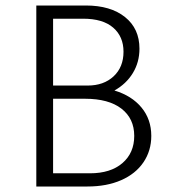

<svg xmlns="http://www.w3.org/2000/svg" viewBox="-20 -678 622 698"><path d="M530 -184Q530 -130 501.5 -88Q473 -46 420.5 -23Q368 0 298 0H112V-658H292Q382 -658 434.5 -616Q487 -574 487 -501Q487 -452 463 -412.5Q439 -373 396 -349Q459 -330 494.5 -287Q530 -244 530 -184ZM173 -610V-367H299Q357 -367 393 -400.5Q429 -434 429 -490Q429 -545 391.5 -577.5Q354 -610 282 -610ZM468 -184Q468 -247 421.5 -283Q375 -319 289 -319H173V-48H307Q382 -48 425 -85Q468 -122 468 -184Z"/></svg>

Font: Ysabeau SC Semilight
Style: Regular
Weight: 300
Designer: Christian Thalmann (Catharsis Fonts)
Version: Version 0.003